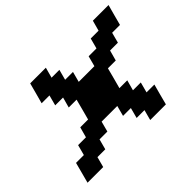

<svg xmlns="http://www.w3.org/2000/svg" viewBox="-128 -979 1083 1083"><g transform="rotate(-45 413.0 -437.5)"><path d="M533.7 -125H658.7Q664.1 -145.5 675 -187.3Q686 -229 691.9 -250H629.4L646 -312.5H583.5L600.6 -375H538.1Q543.9 -395.5 554.9 -437.3Q565.9 -479 571.3 -500H633.8L650.9 -562.5H713.4L730 -625H792.5Q797.9 -645.5 809.1 -687.3Q820.3 -729 826.2 -750H701.2L684.1 -687.5H621.6L605 -625H542.5L525.9 -562.5H400.9L417.5 -625H355L371.6 -687.5H309.1L326.2 -750H201.2Q195.8 -729.5 184.6 -687.7Q173.3 -646 167.5 -625H230L213.4 -562.5H275.9L258.8 -500H321.3Q315.9 -479 304.9 -437.5Q293.9 -396 288.1 -375H225.6L208.5 -312.5H146L129.4 -250H66.9Q61.5 -229 50.3 -187.3Q39.1 -145.5 33.7 -125H158.7L175.3 -187.5H237.8L254.4 -250H316.9L333.5 -312.5H458.5L441.9 -250H504.4L487.8 -187.5H550.3Z"/></g></svg>

Font: Faithful 32x
Style: Oblique
Weight: 400
Foundry: Faithful Resource Pack
Version: Version 1.0; January 27, 2023